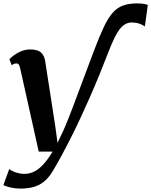

<svg xmlns="http://www.w3.org/2000/svg" viewBox="-52 -856 888 1128"><path d="M66.5 252Q37.5 252 7.8 245Q-22 238 -32 231L2.5 137Q13.5 147.5 39.8 156.5Q66 165.5 91.5 165.5Q121.5 165.5 148.5 152.2Q175.5 139 202.2 110.2Q229 81.5 257 34.5H175.5L66.5 -455Q63 -471.5 57.8 -477.5Q52.5 -483.5 45 -483.5Q38 -483.5 31.2 -481Q24.5 -478.5 17 -473L3 -508Q8.5 -514.5 25.8 -528.2Q43 -542 69.2 -553.8Q95.5 -565.5 126 -565.5Q168.5 -565.5 188.5 -547.8Q208.5 -530 213.5 -497Q218 -466 223 -434.2Q228 -402.5 233 -371Q238 -339.5 242.8 -308Q247.5 -276.5 252.5 -244.8Q257.5 -213 262.2 -181.8Q267 -150.5 272 -119L286 -17L322 -92.5Q346.5 -149 375.2 -224.8Q404 -300.5 436.2 -387.8Q468.5 -475 503 -565.5Q532.5 -643 557 -695.2Q581.5 -747.5 607.8 -778.5Q634 -809.5 669 -822.8Q704 -836 753.5 -836Q779.5 -836 795.2 -832.8Q811 -829.5 816.5 -827L799 -700.5Q786 -710.5 766 -717.2Q746 -724 723 -724Q701.5 -724 683.8 -714Q666 -704 650.2 -683.2Q634.5 -662.5 619.2 -630.8Q604 -599 587 -555.5Q532.5 -413.5 476.2 -285.2Q420 -157 365 -47.8Q310 61.5 259 147.5Q233 191 203.2 213.5Q173.5 236 139.8 244Q106 252 66.5 252Z"/></svg>

Font: Merriweather 24pt ExtraBold
Style: Italic
Weight: 800
Italic angle: -7.8°
Version: Version 2.101